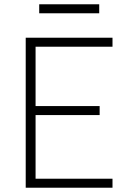

<svg xmlns="http://www.w3.org/2000/svg" viewBox="-20 -876 600 896"><path d="M100 -700H505V-658H146V-381H445V-339H146V-42H505V0H100ZM163 -856H443V-814H163Z"/></svg>

Font: PT Root UI Light
Style: Regular
Weight: 300
Designer: Vitaly Kuzmin
Foundry: ParaType Ltd.
Version: Version 2.000G